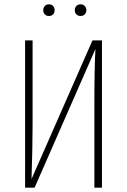

<svg xmlns="http://www.w3.org/2000/svg" viewBox="-20 -869 588 889"><path d="M206.1 -849.1Q218.3 -849.1 225.6 -841.3Q232.9 -833.5 232.9 -821.8Q232.9 -810.1 225.8 -802.5Q218.8 -794.9 206.1 -794.9Q194.8 -794.9 187.5 -802.7Q180.2 -810.5 180.2 -821.8Q180.2 -833.5 187.5 -841.3Q194.8 -849.1 206.1 -849.1ZM333.7 -841.3Q341.3 -849.1 353 -849.1Q364.7 -849.1 372.3 -841.3Q379.9 -833.5 379.9 -821.8Q379.9 -810.1 372.3 -802.5Q364.7 -794.9 353 -794.9Q341.3 -794.9 333.7 -802.5Q326.2 -810.1 326.2 -821.8Q326.2 -833.5 333.7 -841.3ZM452.1 -682.1V0H417V-384.8Q417 -554.7 421.9 -642.1L140.1 0H96.2V-682.1H130.9V-295.9Q130.9 -190.4 126 -40L408.2 -682.1Z"/></svg>

Font: Fira Sans Compressed UltraLight
Style: Regular
Weight: 200
Width: 1
Designer: Carrois Corporate & Edenspiekermann AG
Foundry: Carrois Corporate GbR & Edenspiekermann AG
Version: Version 4.203;PS 004.203;hotconv 1.0.88;makeotf.lib2.5.64775